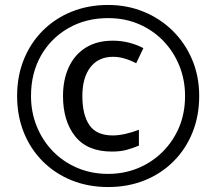

<svg xmlns="http://www.w3.org/2000/svg" viewBox="-20 -744 872 774"><path d="M416 10Q336 10 269 -17Q202 -44 152.5 -93.5Q103 -143 76 -210Q49 -277 49 -357Q49 -437 76 -504Q103 -571 152.5 -620.5Q202 -670 269 -697Q336 -724 416 -724Q492 -724 558.5 -697Q625 -670 675.5 -620.5Q726 -571 754.5 -504Q783 -437 783 -357Q783 -277 756 -210Q729 -143 679.5 -93.5Q630 -44 563 -17Q496 10 416 10ZM416 -43Q480 -43 536 -66Q592 -89 635 -131.5Q678 -174 702 -231Q726 -288 726 -357Q726 -422 703 -479Q680 -536 638.5 -579Q597 -622 540.5 -646.5Q484 -671 416 -671Q326 -671 255.5 -630.5Q185 -590 145 -519.5Q105 -449 105 -357Q105 -292 128 -235Q151 -178 192.5 -135Q234 -92 291 -67.5Q348 -43 416 -43ZM431 -133Q332 -133 283 -194.5Q234 -256 234 -357Q234 -422 257 -472.5Q280 -523 325 -551.5Q370 -580 435 -580Q500 -580 558 -550L529 -489Q479 -515 436 -515Q377 -515 344.5 -473Q312 -431 312 -357Q312 -281 340.5 -239.5Q369 -198 435 -198Q458 -198 486.5 -204.5Q515 -211 540 -221V-157Q516 -147 491 -140Q466 -133 431 -133Z"/></svg>

Font: Noto Sans Tagbanwa
Style: Regular
Weight: 400
Designer: Monotype Design Team
Foundry: Monotype Imaging Inc.
Version: Version 2.001; ttfautohint (v1.8.4.7-5d5b)